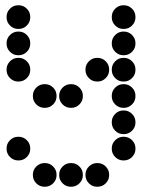

<svg xmlns="http://www.w3.org/2000/svg" viewBox="-20 -515 640 730"><path d="M49 -495Q31 -495 18 -482Q5 -469 5 -451V-449Q5 -431 18 -418Q31 -405 49 -405H51Q69 -405 82 -418Q95 -431 95 -449V-451Q95 -469 82 -482Q69 -495 51 -495ZM449 -495Q431 -495 418 -482Q405 -469 405 -451V-449Q405 -431 418 -418Q431 -405 449 -405H451Q469 -405 482 -418Q495 -431 495 -449V-451Q495 -469 482 -482Q469 -495 451 -495ZM49 -395Q31 -395 18 -382Q5 -369 5 -351V-349Q5 -331 18 -318Q31 -305 49 -305H51Q69 -305 82 -318Q95 -331 95 -349V-351Q95 -369 82 -382Q69 -395 51 -395ZM449 -395Q431 -395 418 -382Q405 -369 405 -351V-349Q405 -331 418 -318Q431 -305 449 -305H451Q469 -305 482 -318Q495 -331 495 -349V-351Q495 -369 482 -382Q469 -395 451 -395ZM49 -295Q31 -295 18 -282Q5 -269 5 -251V-249Q5 -231 18 -218Q31 -205 49 -205H51Q69 -205 82 -218Q95 -231 95 -249V-251Q95 -269 82 -282Q69 -295 51 -295ZM349 -295Q331 -295 318 -282Q305 -269 305 -251V-249Q305 -231 318 -218Q331 -205 349 -205H351Q369 -205 382 -218Q395 -231 395 -249V-251Q395 -269 382 -282Q369 -295 351 -295ZM449 -295Q431 -295 418 -282Q405 -269 405 -251V-249Q405 -231 418 -218Q431 -205 449 -205H451Q469 -205 482 -218Q495 -231 495 -249V-251Q495 -269 482 -282Q469 -295 451 -295ZM149 -195Q131 -195 118 -182Q105 -169 105 -151V-149Q105 -131 118 -118Q131 -105 149 -105H151Q169 -105 182 -118Q195 -131 195 -149V-151Q195 -169 182 -182Q169 -195 151 -195ZM249 -195Q231 -195 218 -182Q205 -169 205 -151V-149Q205 -131 218 -118Q231 -105 249 -105H251Q269 -105 282 -118Q295 -131 295 -149V-151Q295 -169 282 -182Q269 -195 251 -195ZM449 -195Q431 -195 418 -182Q405 -169 405 -151V-149Q405 -131 418 -118Q431 -105 449 -105H451Q469 -105 482 -118Q495 -131 495 -149V-151Q495 -169 482 -182Q469 -195 451 -195ZM449 -95Q431 -95 418 -82Q405 -69 405 -51V-49Q405 -31 418 -18Q431 -5 449 -5H451Q469 -5 482 -18Q495 -31 495 -49V-51Q495 -69 482 -82Q469 -95 451 -95ZM49 5Q31 5 18 18Q5 31 5 49V51Q5 69 18 82Q31 95 49 95H51Q69 95 82 82Q95 69 95 51V49Q95 31 82 18Q69 5 51 5ZM449 5Q431 5 418 18Q405 31 405 49V51Q405 69 418 82Q431 95 449 95H451Q469 95 482 82Q495 69 495 51V49Q495 31 482 18Q469 5 451 5ZM149 105Q131 105 118 118Q105 131 105 149V151Q105 169 118 182Q131 195 149 195H151Q169 195 182 182Q195 169 195 151V149Q195 131 182 118Q169 105 151 105ZM249 105Q231 105 218 118Q205 131 205 149V151Q205 169 218 182Q231 195 249 195H251Q269 195 282 182Q295 169 295 151V149Q295 131 282 118Q269 105 251 105ZM349 105Q331 105 318 118Q305 131 305 149V151Q305 169 318 182Q331 195 349 195H351Q369 195 382 182Q395 169 395 151V149Q395 131 382 118Q369 105 351 105Z"/></svg>

Font: Doto Black Rounded Black
Style: Regular
Weight: 900
Monospace: yes
Version: Version 1.000